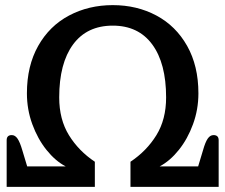

<svg xmlns="http://www.w3.org/2000/svg" viewBox="-20 -729 879 749"><path d="M6 -182Q6 -202 26 -202Q39 -202 48.5 -188Q58 -174 67 -143L86 -80H236Q196 -101 161.5 -144Q127 -187 106 -244.5Q85 -302 85 -365Q85 -472 129 -550Q173 -628 249.5 -668.5Q326 -709 420 -709Q514 -709 590 -668.5Q666 -628 710 -550Q754 -472 754 -365Q754 -302 733 -244.5Q712 -187 677.5 -144Q643 -101 603 -80H753L772 -143Q781 -175 790.5 -188.5Q800 -202 813 -202Q833 -202 833 -182V0H489V-98Q552 -140 590 -201.5Q628 -263 628 -349Q628 -482 574 -555.5Q520 -629 420 -629Q319 -629 265 -555.5Q211 -482 211 -349Q211 -263 249 -201.5Q287 -140 350 -98V0H6Z"/></svg>

Font: Maitree Semibold
Style: Regular
Weight: 600
Designer: CadsonDemak Team
Foundry: CadsonDemak
Version: Version 1.000